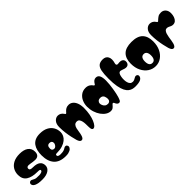

<svg xmlns="http://www.w3.org/2000/svg" viewBox="298 -2124 3502 3502"><g transform="rotate(-45 2049.5 -373.0)"><path d="M285 14Q222 14 186 7.5Q150 1 121 -12Q92 -26 81 -44.5Q70 -63 70 -77Q70 -95 81.5 -108Q93 -121 111 -124Q129 -127 148 -114Q188 -88 227 -85Q266 -82 300 -83Q330 -84 356 -95Q382 -106 382 -127Q382 -141 366.5 -145.5Q351 -150 311 -150Q179 -150 101.5 -200Q24 -250 24 -362Q24 -434 57.5 -491Q91 -548 156 -581Q221 -614 317 -614Q425 -614 485.5 -569.5Q546 -525 546 -441Q546 -333 443 -333Q419 -333 388.5 -337.5Q358 -342 330.5 -346.5Q303 -351 286 -351Q260 -351 248.5 -339Q237 -327 237 -309Q237 -288 253.5 -277.5Q270 -267 314 -267Q411 -267 457 -231Q503 -195 503 -129Q503 -65 444.5 -25.5Q386 14 285 14Z M885 14Q731 14 656 -71Q581 -156 581 -312Q581 -374 594 -428.5Q607 -483 636.5 -525Q666 -567 715.5 -590.5Q765 -614 838 -614Q933 -614 997.5 -580.5Q1062 -547 1095 -489.5Q1128 -432 1128 -361Q1128 -322 1109.5 -283Q1091 -244 1052 -212.5Q1013 -181 953.5 -161.5Q894 -142 811 -142Q789 -142 781 -136Q773 -130 773 -119Q773 -96 793 -87Q813 -78 840 -78Q867 -78 886 -80Q909 -82 929.5 -89Q950 -96 974 -112Q991 -124 1012.5 -121Q1034 -118 1043 -96Q1054 -74 1039.5 -47.5Q1025 -21 999 -9Q977 1 953 7.5Q929 14 885 14ZM832 -231Q852 -231 867.5 -244.5Q883 -258 892.5 -276.5Q902 -295 902 -311Q902 -368 840 -368Q814 -368 800 -356Q786 -344 781.5 -325.5Q777 -307 777 -287Q777 -259 792 -245Q807 -231 832 -231Z M1596 14Q1577 14 1566.5 -6Q1556 -26 1556 -81Q1556 -109 1555 -145Q1554 -181 1546.5 -215Q1539 -249 1521.5 -271Q1504 -293 1471 -293Q1432 -293 1411.5 -269Q1391 -245 1382 -208Q1373 -171 1368 -130Q1363 -89 1353 -55Q1345 -24 1330.5 -5Q1316 14 1295 14Q1273 14 1257.5 -5.5Q1242 -25 1231 -61Q1218 -107 1204.5 -169Q1191 -231 1182 -302Q1173 -373 1173 -446Q1173 -526 1211.5 -570Q1250 -614 1302 -614Q1333 -614 1361.5 -598.5Q1390 -583 1411 -551Q1416 -543 1420.5 -537.5Q1425 -532 1433 -532Q1441 -532 1447 -539.5Q1453 -547 1463 -558Q1486 -584 1513 -599Q1540 -614 1580 -614Q1624 -614 1660 -587Q1696 -560 1718 -506Q1740 -452 1740 -370Q1740 -289 1727 -219Q1714 -149 1692.5 -96.5Q1671 -44 1646 -15Q1621 14 1596 14Z M2259 14Q2219 14 2196 -47Q2189 -64 2177 -64Q2167 -64 2161.5 -58.5Q2156 -53 2151 -48Q2126 -18 2105.5 -2Q2085 14 2050 14Q2001 14 1955.5 -14.5Q1910 -43 1873.5 -94Q1837 -145 1816 -211Q1795 -277 1795 -352Q1796 -422 1822.5 -481.5Q1849 -541 1898.5 -577.5Q1948 -614 2017 -614Q2067 -614 2102 -592Q2118 -582 2129 -571.5Q2140 -561 2147 -550Q2153 -541 2157.5 -536Q2162 -531 2170 -531Q2178 -531 2182 -536.5Q2186 -542 2190 -549Q2207 -578 2229.5 -596Q2252 -614 2282 -614Q2334 -614 2356 -569.5Q2378 -525 2378 -442Q2378 -399 2372.5 -347.5Q2367 -296 2359 -244.5Q2351 -193 2341.5 -148.5Q2332 -104 2323 -75Q2311 -36 2298 -11Q2285 14 2259 14ZM2101 -117Q2134 -117 2152.5 -139Q2171 -161 2164 -211Q2152 -295 2080 -295Q2040 -295 2020 -274.5Q2000 -254 2000 -227Q2000 -207 2010.5 -181Q2021 -155 2043.5 -136Q2066 -117 2101 -117Z M2680 14Q2647 14 2612.5 5.5Q2578 -3 2546 -28Q2514 -53 2489 -102Q2464 -151 2449 -232.5Q2434 -314 2434 -435Q2434 -557 2448.5 -628Q2463 -699 2500 -729.5Q2537 -760 2604 -760Q2682 -760 2712 -703Q2742 -646 2713 -550Q2706 -528 2716.5 -514Q2727 -500 2752 -504Q2819 -514 2850.5 -493Q2882 -472 2882 -433Q2882 -387 2853 -365Q2824 -343 2773 -356Q2753 -361 2733 -369.5Q2713 -378 2695 -381.5Q2677 -385 2661.5 -376.5Q2646 -368 2635 -339Q2627 -318 2622 -285.5Q2617 -253 2618 -217.5Q2619 -182 2628 -151Q2637 -120 2656.5 -100.5Q2676 -81 2709 -81Q2729 -81 2747.5 -88.5Q2766 -96 2788 -110Q2806 -122 2824 -120.5Q2842 -119 2854 -107.5Q2866 -96 2866 -77Q2866 -62 2855 -41.5Q2844 -21 2815 -7Q2770 14 2680 14Z M3208 14Q3127 14 3060.5 -30Q2994 -74 2954 -154Q2914 -234 2914 -341Q2914 -475 2983.5 -544.5Q3053 -614 3202 -614Q3353 -614 3422.5 -543.5Q3492 -473 3492 -339Q3492 -233 3453.5 -153.5Q3415 -74 3350.5 -30Q3286 14 3208 14ZM3204 -71Q3243 -71 3263 -101Q3283 -131 3283 -187Q3283 -241 3263 -270.5Q3243 -300 3204 -300Q3164 -300 3144 -270.5Q3124 -241 3124 -187Q3124 -131 3144 -101Q3164 -71 3204 -71Z M3666 14Q3644 14 3628.5 -6Q3613 -26 3602 -62Q3589 -108 3575.5 -170Q3562 -232 3553 -303Q3544 -374 3544 -447Q3544 -527 3582.5 -570.5Q3621 -614 3673 -614Q3704 -614 3732.5 -599Q3761 -584 3782 -552Q3787 -544 3791.5 -538.5Q3796 -533 3804 -533Q3812 -533 3817.5 -539Q3823 -545 3834 -555Q3860 -579 3887 -596.5Q3914 -614 3963 -614Q4016 -614 4051 -576Q4086 -538 4086 -474Q4086 -427 4072 -386.5Q4058 -346 4031 -322Q4004 -298 3964 -298Q3939 -298 3918.5 -307.5Q3898 -317 3878.5 -326.5Q3859 -336 3834 -336Q3808 -336 3791 -315.5Q3774 -295 3764 -262.5Q3754 -230 3748 -192Q3742 -154 3737 -118Q3732 -82 3724 -56Q3716 -25 3701.5 -5.5Q3687 14 3666 14Z"/></g></svg>

Font: Matemasie
Style: Regular
Weight: 400
Designer: Adam Yeo
Version: Version 1.001; ttfautohint (v1.8.4.7-5d5b)